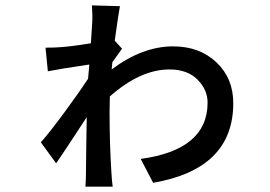

<svg xmlns="http://www.w3.org/2000/svg" viewBox="-20 -658 1017 723"><path d="M509.8 -59.6Q761.7 -93.8 761.7 -271.5Q761.7 -320.3 723.6 -358.4Q685.5 -396.5 618.2 -396.5Q508.8 -396.5 393.6 -294.9Q393.6 -284.2 393.1 -264.6Q392.6 -245.1 392.6 -236.3Q392.6 -116.2 399.4 -9.8Q401.4 23.4 404.3 44.9H301.8Q303.7 13.7 303.7 -7.8Q303.7 -23.4 304.7 -97.7Q305.7 -171.9 306.6 -216.8Q209 -67.4 191.4 -43L133.8 -122.1Q166 -158.2 222.2 -234.4Q278.3 -310.5 311.5 -361.3Q312.5 -370.1 314 -388.2Q315.4 -406.2 316.4 -415Q210 -399.4 160.2 -389.6L151.4 -478.5Q187.5 -478.5 209 -480.5Q252 -483.4 322.3 -495.1L327.1 -571.3Q329.1 -594.7 326.2 -637.7L431.6 -634.8Q425.8 -604.5 412.1 -504.9L439.5 -474.6Q423.8 -453.1 403.3 -423.8L400.4 -396.5Q516.6 -483.4 631.8 -483.4Q731.4 -483.4 794.9 -423.3Q858.4 -363.3 858.4 -269.5Q858.4 -21.5 556.6 30.3Z"/></svg>

Font: Min Sans SemiBold
Style: Regular
Weight: 600
Designer: Jinseong-Kim, NotoSansCJK, Nunito
Foundry: Jinseong-Kim
Version: Version 1.400;Glyphs 3.1.2 (3151)